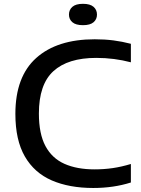

<svg xmlns="http://www.w3.org/2000/svg" viewBox="-20 -950 718 980"><path d="M456 9.5Q333.5 9.5 244.2 -29.2Q155 -68 106.8 -151.5Q58.5 -235 58.5 -368.5Q58.5 -559 165 -654.2Q271.5 -749.5 463.5 -749.5Q514.5 -749.5 559 -743.8Q603.5 -738 648 -726.5V-632Q606.5 -643 562 -648.8Q517.5 -654.5 471 -654.5Q327 -654.5 252.8 -587Q178.5 -519.5 178.5 -370.5Q178.5 -267 212 -204.5Q245.5 -142 309 -113.8Q372.5 -85.5 462.5 -85.5Q511 -85.5 555.5 -92Q600 -98.5 648 -113V-18.5Q560 9.5 456 9.5ZM403.5 -821.5Q367 -821.5 349.5 -836.5Q332 -851.5 332 -875.5Q332 -900 349.5 -915.2Q367 -930.5 403.5 -930.5Q440 -930.5 457.5 -915.2Q475 -900 475 -875.5Q475 -851.5 457.5 -836.5Q440 -821.5 403.5 -821.5Z"/></svg>

Font: Encode Sans Expanded Expanded Medium
Style: Regular
Weight: 500
Width: 7
Designer: Multiple Designers
Foundry: Impallari Type
Version: Version 3.000; ttfautohint (v1.8.3) -l 8 -r 50 -G 200 -x 14 